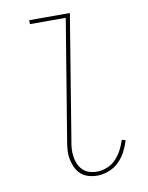

<svg xmlns="http://www.w3.org/2000/svg" viewBox="-84 -796 668 865"><g transform="rotate(-10 250.0 -363.5)"><path d="M291 8Q270 8 250 2Q230 -4 216 -17Q202 -30 193.5 -48Q185 -66 181 -86.5Q177 -107 178.5 -128Q180 -149 184 -171L274 -717H110V-735H296L203 -168Q199 -149 198 -130.5Q197 -112 199.5 -94.5Q202 -77 209 -61Q216 -45 228 -33Q240 -21 257 -15.5Q274 -10 293 -10Q316 -10 339.5 -19.5Q363 -29 380 -47Q397 -65 408.5 -87Q420 -109 427 -132L444 -127Q436 -101 423 -76Q410 -51 390 -31.5Q370 -12 343.5 -2Q317 8 291 8Z"/></g></svg>

Font: Iosevka Term Curly Thin
Style: Italic
Weight: 100
Italic angle: -9°
Designer: Belleve Invis
Foundry: Belleve Invis
Version: Version 32.3.0